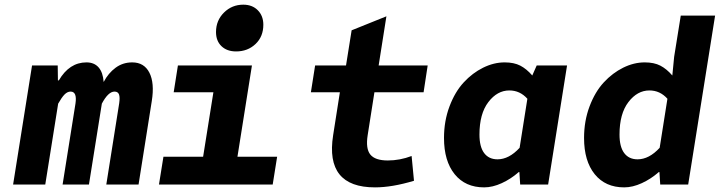

<svg xmlns="http://www.w3.org/2000/svg" viewBox="-20 -790 3082 822"><path d="M36.1 0 117.2 -509.8H227.1L228 -445.8H231.9Q276.9 -522.9 350.1 -522.9Q383.3 -522.9 402.1 -501.5Q420.9 -480 423.8 -439Q443.8 -477.1 474.9 -500Q505.9 -522.9 545.9 -522.9Q597.2 -522.9 619.6 -478.8Q642.1 -434.6 629.9 -357.9L573.2 0H435.1L490.2 -347.2Q494.1 -373.5 489.5 -385.7Q484.9 -397.9 470.2 -397.9Q443.4 -397.9 416 -346.2L360.8 0H248L303.2 -347.2Q310.5 -397.9 282.2 -397.9Q268.6 -397.9 256.3 -385.5Q244.1 -373 229 -346.2L173.8 0Z M990.7 -569.8Q951.7 -569.8 928.2 -592.3Q904.8 -614.7 904.8 -652.8Q904.8 -702.6 939 -736.3Q973.1 -770 1021.5 -770Q1060.1 -770 1083.7 -746.1Q1107.4 -722.2 1107.4 -684.1Q1107.4 -633.3 1074 -601.6Q1040.5 -569.8 990.7 -569.8ZM660.6 0 679.7 -119.1H849.6L893.6 -395H723.6L741.7 -509.8H1058.6L996.6 -119.1H1166.5L1147.5 0Z M1585.4 12.2Q1371.1 12.2 1406.2 -210.9L1435.1 -395H1311L1329.1 -509.8H1461.4L1485.4 -660.2L1634.3 -720.2L1601.1 -509.8H1811L1793.5 -395H1583L1554.2 -211.9Q1544.9 -153.8 1565.4 -128.4Q1585.9 -103 1640.1 -103Q1691.9 -103 1742.2 -122.1L1752.4 -16.1Q1658.7 12.2 1585.4 12.2Z M2052.7 12.2Q1972.2 12.2 1926.5 -44.2Q1880.9 -100.6 1880.9 -199.2Q1880.9 -272 1904.3 -334.2Q1927.7 -396.5 1965.1 -437Q2002.4 -477.5 2048.3 -500.2Q2094.2 -522.9 2140.6 -522.9Q2180.7 -522.9 2207.5 -509Q2234.4 -495.1 2258.8 -466.8L2277.8 -509.8H2407.7L2326.7 0H2207L2203.6 -53.2H2200.7Q2167.5 -23.9 2128.2 -5.9Q2088.9 12.2 2052.7 12.2ZM2109.9 -107.9Q2159.2 -107.9 2204.6 -157.2L2237.8 -367.2Q2206.1 -402.8 2160.6 -402.8Q2108.9 -402.8 2070.8 -353Q2032.7 -303.2 2032.7 -213.9Q2032.7 -161.6 2052.7 -134.8Q2072.8 -107.9 2109.9 -107.9Z M2652.3 12.2Q2571.8 12.2 2526.1 -44.2Q2480.5 -100.6 2480.5 -199.2Q2480.5 -272 2503.9 -334.2Q2527.3 -396.5 2564.7 -437Q2602.1 -477.5 2647.9 -500.2Q2693.8 -522.9 2740.2 -522.9Q2780.3 -522.9 2807.1 -509Q2834 -495.1 2858.4 -466.8L2866.2 -546.9L2894.5 -723.1H3041.5L2926.3 0H2806.6L2803.2 -53.2H2800.3Q2767.1 -23.9 2727.8 -5.9Q2688.5 12.2 2652.3 12.2ZM2709.5 -107.9Q2758.8 -107.9 2804.2 -157.2L2837.4 -367.2Q2805.7 -402.8 2760.3 -402.8Q2708.5 -402.8 2670.4 -353Q2632.3 -303.2 2632.3 -213.9Q2632.3 -161.6 2652.3 -134.8Q2672.4 -107.9 2709.5 -107.9Z"/></svg>

Font: Office Code Pro Bold Italic
Style: Regular
Weight: 700
Italic angle: -9°
Designer: Nathan Rutzky & Paul D. Hunt
Foundry: Adobe Systems Incorporated
Version: Version 1.004;PS 001.004;hotconv 1.0.70;makeotf.lib2.5.58329